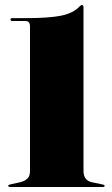

<svg xmlns="http://www.w3.org/2000/svg" viewBox="-20 -748 449 768"><path d="M30 -664Q22 -664 22 -670Q22 -675.5 29.5 -675.5H84Q175 -675.5 224 -685.2Q273 -695 298 -722Q304 -728 307.5 -728Q314 -728 314 -719V-64.5Q314 -26 348 -19L391 -10Q398.5 -8.5 398.5 -5Q398.5 0 391 0H21Q13 0 13 -5.5Q13 -8.5 22 -10.5L60 -19Q78 -23 89 -33Q100 -43 100 -64.5V-642.5Q100 -664 82 -664Z"/></svg>

Font: Fraunces 144pt S000 Black
Style: Regular
Weight: 900
Version: Version 1.000; ttfautohint (v1.8.3)